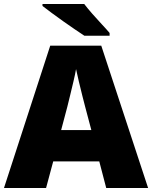

<svg xmlns="http://www.w3.org/2000/svg" viewBox="-20 -947 766 967"><path d="M515 0 480 -134H248L212 0H0L233 -717H490L726 0ZM409 -409Q404 -428 395 -463.5Q386 -499 377 -537Q368 -575 363 -599Q359 -575 350.5 -539Q342 -503 333.5 -468Q325 -433 319 -409L288 -292H440ZM404 -927Q421 -905 444.5 -878Q468 -851 492 -825.5Q516 -800 532 -781V-767H405Q385 -780 356.5 -799.5Q328 -819 297.5 -840.5Q267 -862 239.5 -882.5Q212 -903 194 -917V-927Z"/></svg>

Font: Noto Sans Syriac Eastern Black
Style: Regular
Weight: 900
Designer: Patrick Giasson and the Monotype Design Team
Foundry: Monotype Imaging Inc.
Version: Version 3.001; ttfautohint (v1.8.4.7-5d5b)